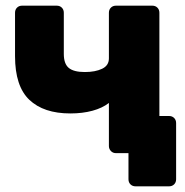

<svg xmlns="http://www.w3.org/2000/svg" viewBox="-20 -540 652 677"><path d="M458 117Q447 117 440 110Q433 103 433 92V0H403L365 -131H576Q587 -131 594 -124Q601 -117 601 -106V92Q601 103 594 110Q587 117 576 117ZM389 0Q378 0 371 -7.5Q364 -15 364 -25V-177Q341 -159 306 -149.5Q271 -140 228 -140Q134 -140 83.5 -188Q33 -236 33 -342V-495Q33 -506 40 -513Q47 -520 58 -520H180Q191 -520 198 -513Q205 -506 205 -495V-350Q205 -315 222.5 -300.5Q240 -286 279 -286Q316 -286 340 -297.5Q364 -309 364 -334V-495Q364 -506 371 -513Q378 -520 389 -520H517Q528 -520 535 -513Q542 -506 542 -495V-25Q542 -15 535 -7.5Q528 0 517 0Z"/></svg>

Font: Rubik
Style: Bold
Weight: 700
Designer: Hubert and Fischer
Foundry: Hubert and Fischer
Version: Version 2.300;gftools[0.9.30]